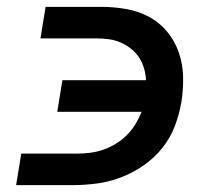

<svg xmlns="http://www.w3.org/2000/svg" viewBox="-20 -540 640 560"><path d="M27 0 42 -92H205Q224 -92 243.5 -94.5Q263 -97 281.5 -103.5Q300 -110 317.5 -120.5Q335 -131 350 -146Q365 -161 375.5 -178.5Q386 -196 393 -214H147L162 -306H406Q405 -324 400 -341Q395 -358 385.5 -372.5Q376 -387 362 -398Q348 -409 332 -416Q316 -423 298 -425.5Q280 -428 261 -428H98L113 -520H276Q313 -520 349 -513.5Q385 -507 415.5 -490.5Q446 -474 468 -447Q490 -420 501.5 -387Q513 -354 514 -317Q515 -280 509 -242Q503 -207 490 -172.5Q477 -138 453.5 -108.5Q430 -79 398 -57Q366 -35 331 -22Q296 -9 260.5 -4.5Q225 0 190 0Z"/></svg>

Font: Iosevka Semibold Extended
Style: Italic
Weight: 600
Width: 7
Italic angle: -9°
Monospace: yes
Designer: Belleve Invis
Foundry: Belleve Invis
Version: Version 32.5.0; ttfautohint (v1.8.4)